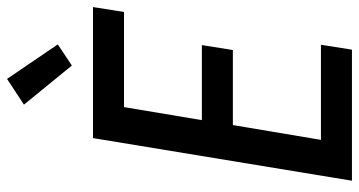

<svg xmlns="http://www.w3.org/2000/svg" viewBox="-257 -762 1019 545"><g transform="rotate(-90 252.5 -489.5)"><path d="M12 0 133 -735H505L491 -647H221L184 -426H397L383 -338H170L128 -88H398L384 0ZM339 -795 228 -931 301 -979 399 -835Z"/></g></svg>

Font: Iosevka SS18 Semibold
Style: Italic
Weight: 600
Italic angle: -9°
Monospace: yes
Designer: Belleve Invis
Foundry: Belleve Invis
Version: Version 25.1.1; ttfautohint (v1.8.4)